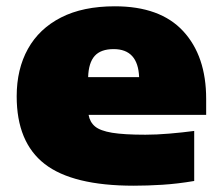

<svg xmlns="http://www.w3.org/2000/svg" viewBox="-20 -579 703 610"><path d="M405 11Q211 11 122 -58Q33 -127 33 -273Q33 -359.5 68.8 -423.8Q104.5 -488 174 -523.5Q243.5 -559 345 -559Q489 -559 562 -480Q635 -401 635 -265V-214H261.5Q265.5 -191 282 -177.2Q298.5 -163.5 336.2 -157.2Q374 -151 442 -151Q476.5 -151 518 -154.5Q559.5 -158 597 -163V-4Q544 5 496 8Q448 11 405 11ZM341 -423Q300.5 -423 281 -401.5Q261.5 -380 260 -334H422Q418.5 -423 341 -423Z"/></svg>

Font: Encode Sans Exp Black
Style: Regular
Weight: 900
Width: 7
Designer: Multiple Designers
Foundry: Impallari Type
Version: Version 3.002; ttfautohint (v1.8.3) -l 8 -r 50 -G 200 -x 14 